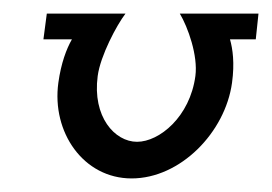

<svg xmlns="http://www.w3.org/2000/svg" viewBox="-20 -264 401 283"><path d="M245 -244C257 -224 272 -182 268 -152C260 -92 215 -55 182 -55C149 -55 116 -92 124 -152C128 -182 152 -227 165 -244H49L44 -206H86C78 -192 70 -171 66 -142C56 -69 103 -1 174 -1C246 -1 312 -69 322 -142C326 -171 323 -192 319 -206H357L361 -244Z"/></svg>

Font: Hussar Tani
Style: DwaKurs
Weight: 700
Foundry: Cannot Into Space Fonts
Version: Version 0.92